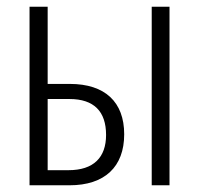

<svg xmlns="http://www.w3.org/2000/svg" viewBox="-20 -552 593 572"><path d="M68 0H187C292 0 350 -55 350 -152C350 -248 293 -302 188 -302H122V-532H68ZM432 0H485V-532H432ZM122 -45V-257H187C260 -257 296 -220 296 -150C296 -83 259 -45 184 -45Z"/></svg>

Font: Noto Sans UI Condensed Light
Style: Regular
Weight: 300
Width: 3
Designer: Monotype Design Team
Foundry: Monotype Imaging Inc.
Version: Version 1.901